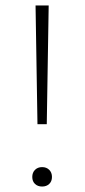

<svg xmlns="http://www.w3.org/2000/svg" viewBox="-20 -678 309 702"><path d="M117 -224 110 -658H158L151 -224ZM160 -5.5Q150 4 134 4Q118 4 108 -5.5Q98 -15 98 -31Q98 -47 108 -57Q118 -67 134 -67Q150 -67 160 -57Q170 -47 170 -31Q170 -15 160 -5.5Z"/></svg>

Font: EauTestText Light
Style: Regular
Weight: 300
Designer: Christian Thalmann (Catharsis Fonts)
Version: Version 0.001;PS 000.001;hotconv 1.0.88;makeotf.lib2.5.64775